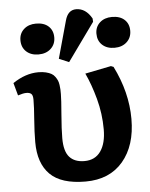

<svg xmlns="http://www.w3.org/2000/svg" viewBox="-56 -850 712 911"><g transform="rotate(-5 300.0 -395.0)"><path d="M286.1 -557.1 238.8 -577.1 288.1 -754.9Q301.3 -804.2 340.8 -804.2Q386.2 -804.2 415 -753.9L416 -737.8ZM64.9 -680.2Q64.9 -712.4 87.2 -732.7Q109.4 -752.9 145 -752.9Q183.1 -752.9 204.6 -733.2Q226.1 -713.4 226.1 -680.2Q226.1 -647.5 203.6 -626.7Q181.2 -606 145 -606Q108.9 -606 86.9 -626.2Q64.9 -646.5 64.9 -680.2ZM426.8 -680.2Q426.8 -712.4 449 -732.7Q471.2 -752.9 506.8 -752.9Q544.9 -752.9 566.4 -733.2Q587.9 -713.4 587.9 -680.2Q587.9 -647.5 565.4 -626.7Q543 -606 506.8 -606Q470.7 -606 448.7 -626.2Q426.8 -646.5 426.8 -680.2ZM314.9 14.2Q199.2 14.2 146 -38.8Q92.8 -91.8 92.8 -192.9Q92.8 -241.2 97.4 -300.3Q102.1 -359.4 102.1 -394Q102.1 -415 94.5 -422.1Q86.9 -429.2 70.8 -429.2Q56.2 -429.2 30.8 -420.9L14.2 -481Q74.7 -522 136.2 -522Q156.2 -522 171.9 -518.1Q187.5 -514.2 197.8 -508.5Q208 -502.9 215.1 -492.9Q222.2 -482.9 225.8 -474.6Q229.5 -466.3 231.4 -453.1Q233.4 -439.9 233.6 -431.4Q233.9 -422.9 233.9 -409.2Q233.9 -383.3 228 -313.2Q222.2 -243.2 222.2 -200.2Q222.2 -137.7 246.6 -110.4Q271 -83 317.9 -83Q368.7 -83 395.3 -120.8Q421.9 -158.7 421.9 -225.1Q421.9 -299.8 402.6 -371.1Q383.3 -442.4 357.9 -496.1L481.9 -521L494.1 -516.1Q557.1 -390.1 557.1 -263.2Q557.1 -136.2 493.2 -61Q429.2 14.2 314.9 14.2Z"/></g></svg>

Font: Literata Book
Style: Bold
Weight: 700
Designer: Latin by Veronika Burian and Jose Scaglione. Greek by Irene Vlachou. Cyrillic by Vera Evstafieva
Foundry: TypeTogether
Version: Version 2.003;PS 002.003;hotconv 1.0.88;makeotf.lib2.5.64775